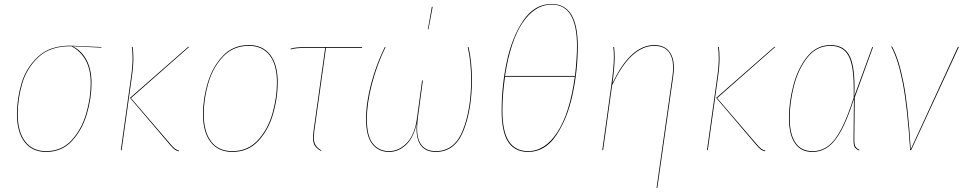

<svg xmlns="http://www.w3.org/2000/svg" viewBox="-20 -753 4829 963"><path d="M65 -180Q65 -258 88 -335.5Q111 -413 170.5 -468.5Q230 -524 332 -524Q342 -524 489 -517L488 -514L344 -521Q389 -499 414 -452Q439 -405 439 -336Q439 -260 415.5 -180.5Q392 -101 341 -46Q290 9 211 9Q141 9 103 -41Q65 -91 65 -180ZM435 -336Q435 -405 409.5 -451Q384 -497 338 -521H332Q231 -521 172.5 -466Q114 -411 91.5 -334Q69 -257 69 -180Q69 -93 106 -44Q143 5 211 5Q289 5 339 -49.5Q389 -104 412 -182.5Q435 -261 435 -336Z M834 -25 632 -262 925 -519 928 -517 637 -261 837 -28Q850 -13 858 -7Q866 -1 879 3L877 6Q864 3 856 -3Q848 -9 834 -25ZM638 -372Q645 -421 645 -463Q645 -496 641 -517L645 -518Q649 -495 649 -462Q649 -421 642 -372L590 0H586Z M998 -180Q998 -258 1022 -338Q1046 -418 1097.5 -472.5Q1149 -527 1228 -527Q1298 -527 1335.5 -478Q1373 -429 1373 -340Q1373 -262 1350 -182Q1327 -102 1276 -46.5Q1225 9 1145 9Q1075 9 1036.5 -40.5Q998 -90 998 -180ZM1369 -340Q1369 -428 1332.5 -475.5Q1296 -523 1228 -523Q1150 -523 1099 -469Q1048 -415 1025 -336Q1002 -257 1002 -180Q1002 -92 1039 -43.5Q1076 5 1145 5Q1223 5 1273.5 -50Q1324 -105 1346.5 -184.5Q1369 -264 1369 -340Z M1556 -92Q1554 -70 1554 -63Q1554 -40 1563 -25Q1572 -10 1592 1L1590 4Q1568 -8 1559 -22.5Q1550 -37 1550 -62Q1550 -70 1552 -92L1611 -513H1517Q1462 -513 1438 -505V-509Q1461 -517 1518 -517H1796V-513H1615Z M1816 -156Q1816 -237 1841.5 -333.5Q1867 -430 1910 -517H1914Q1871 -430 1845.5 -332Q1820 -234 1820 -156Q1820 -70 1850.5 -32.5Q1881 5 1931 5Q1982 5 2021.5 -37Q2061 -79 2072 -164L2097 -349L2101 -350L2076 -163Q2072 -125 2072 -110Q2072 5 2166 5Q2260 5 2301.5 -100Q2343 -205 2343 -353Q2343 -442 2326 -517H2330Q2347 -442 2347 -354Q2347 -203 2304.5 -97Q2262 9 2166 9Q2069 9 2069 -109L2070 -136Q2056 -65 2018 -28Q1980 9 1931 9Q1879 9 1847.5 -30Q1816 -69 1816 -156ZM2150 -719 2129 -606H2126L2146 -719Z M2878 -521Q2878 -400 2851.5 -277.5Q2825 -155 2769 -73Q2713 9 2629 9Q2562 9 2529 -41Q2496 -91 2496 -199Q2496 -322 2522 -444.5Q2548 -567 2604.5 -650Q2661 -733 2747 -733Q2878 -733 2878 -521ZM2513 -372H2864Q2874 -464 2874 -521Q2874 -730 2747 -730Q2663 -730 2601.5 -639.5Q2540 -549 2513 -372ZM2513 -368Q2500 -278 2500 -199Q2500 -93 2532.5 -44Q2565 5 2629 5Q2714 5 2776 -90.5Q2838 -186 2863 -368Z M3353 -373Q3356 -394 3356 -413Q3356 -466 3332.5 -494.5Q3309 -523 3262 -523Q3143 -523 3050 -325L3005 0H3001L3046 -325Q3059 -415 3059 -469Q3059 -496 3056 -517L3060 -518Q3063 -491 3063 -466Q3063 -422 3052 -336Q3143 -527 3262 -527Q3310 -527 3335 -497Q3360 -467 3360 -413Q3360 -394 3357 -373L3277 189L3273 190Z M3774 -25 3572 -262 3865 -519 3868 -517 3577 -261 3777 -28Q3790 -13 3798 -7Q3806 -1 3819 3L3817 6Q3804 3 3796 -3Q3788 -9 3774 -25ZM3578 -372Q3585 -421 3585 -463Q3585 -496 3581 -517L3585 -518Q3589 -495 3589 -462Q3589 -421 3582 -372L3530 0H3526Z M4266 -315Q4266 -286 4265 -271L4355 -517H4359L4267 -264L4265 -61Q4264 -31 4270 -19.5Q4276 -8 4290 -2L4289 2Q4273 -5 4266.5 -16Q4260 -27 4261 -60L4263 -256Q4231 -157 4200 -99.5Q4169 -42 4134 -16.5Q4099 9 4054 9Q3997 9 3967 -34.5Q3937 -78 3937 -162Q3937 -240 3959 -324.5Q3981 -409 4028 -468Q4075 -527 4146 -527Q4209 -527 4237.5 -479.5Q4266 -432 4266 -315ZM3941 -162Q3941 -79 3970 -37Q3999 5 4055 5Q4099 5 4133.5 -20.5Q4168 -46 4199 -105Q4230 -164 4262 -264V-310Q4262 -428 4234.5 -475.5Q4207 -523 4146 -523Q4076 -523 4030 -465Q3984 -407 3962.5 -323Q3941 -239 3941 -162Z M4548 -4 4785 -519 4789 -517 4550 0H4545Q4531 -219 4507.5 -338.5Q4484 -458 4450 -519L4454 -520Q4488 -459 4511.5 -339.5Q4535 -220 4548 -4Z"/></svg>

Font: Fira Sans Condensed Four
Style: Italic
Weight: 100
Width: 3
Italic angle: -8°
Designer: bBox Type GmbH & Carrois Corporate GbR & Edenspiekermann AG
Foundry: bBox Type GmbH & Carrois Corporate GbR & Edenspiekermann AG
Version: Version 4.301